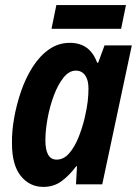

<svg xmlns="http://www.w3.org/2000/svg" viewBox="-20 -723 537 753"><path d="M150 10Q96 10 61.5 -33Q27 -76 27 -160Q26 -207 35.5 -260.5Q45 -314 63 -366Q81 -418 108.5 -461Q136 -504 172.5 -529.5Q209 -555 254 -555Q333 -555 361 -477H365L390 -545H497L381 0H278L282 -71H279Q252 -35 221.5 -12.5Q191 10 150 10ZM202 -97Q230 -97 251.5 -122Q273 -147 288 -184.5Q303 -222 312 -260Q321 -299 324 -325.5Q327 -352 327 -376Q327 -409 314 -427.5Q301 -446 277 -446Q251 -446 229 -418.5Q207 -391 191 -348Q175 -305 166.5 -258Q158 -211 158 -173Q158 -97 202 -97ZM182 -610 201 -703H474L455 -610Z"/></svg>

Font: Noto Sans Condensed
Style: Bold Italic
Weight: 700
Width: 3
Italic angle: -12°
Designer: Monotype Design Team
Foundry: Monotype Imaging Inc.
Version: Version 2.013; ttfautohint (v1.8.4.7-5d5b)